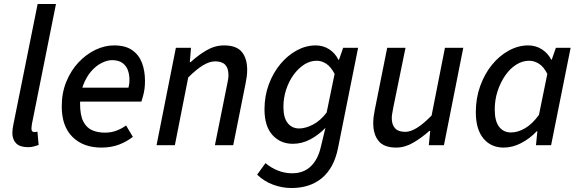

<svg xmlns="http://www.w3.org/2000/svg" viewBox="-20 -729 2912 964"><path d="M121 10Q80 10 61 -9.5Q42 -29 42 -62Q42 -72 43.5 -83Q45 -94 48 -108L169 -709H261L140 -105Q139 -97 138.5 -92Q138 -87 138 -82Q138 -66 153 -66Q156 -66 159 -66.5Q162 -67 168 -68L174 -1Q162 3 149 6.5Q136 10 121 10Z M489 12Q398 12 344 -41.5Q290 -95 290 -194Q290 -263 313 -319Q336 -375 374 -415.5Q412 -456 458.5 -478.5Q505 -501 553 -501Q610 -501 644 -477Q678 -453 693 -413Q708 -373 708 -322Q708 -301 705.5 -282.5Q703 -264 698.5 -248Q694 -232 690 -219H358L366 -289H625Q628 -301 629 -309Q630 -317 630 -328Q630 -354 622 -376.5Q614 -399 594.5 -413Q575 -427 543 -427Q518 -427 489.5 -412.5Q461 -398 437 -370Q413 -342 397.5 -301Q382 -260 382 -209Q382 -151 398 -119.5Q414 -88 442 -75.5Q470 -63 507 -63Q538 -63 564.5 -73Q591 -83 613 -99L647 -42Q617 -18 577.5 -3Q538 12 489 12Z M766 0 863 -489H939L933 -417H937Q975 -452 1017 -476.5Q1059 -501 1105 -501Q1167 -501 1194 -468.5Q1221 -436 1221 -378Q1221 -361 1219 -345.5Q1217 -330 1213 -310L1151 0H1059L1119 -298Q1123 -317 1125 -328.5Q1127 -340 1127 -353Q1127 -387 1110.5 -404Q1094 -421 1060 -421Q1033 -421 1000 -401.5Q967 -382 925 -340L858 0Z M1443 215Q1398 215 1353 199Q1308 183 1271 148L1313 90Q1340 113 1374.5 127Q1409 141 1447 141Q1504 141 1540 106.5Q1576 72 1590 12L1614 -87Q1578 -50 1536.5 -28.5Q1495 -7 1450 -7Q1388 -7 1348 -51Q1308 -95 1308 -180Q1308 -247 1329.5 -305Q1351 -363 1387.5 -407Q1424 -451 1470 -476Q1516 -501 1565 -501Q1603 -501 1633 -481.5Q1663 -462 1679 -429H1682L1703 -489H1778L1677 15Q1657 114 1597 164.5Q1537 215 1443 215ZM1482 -84Q1514 -84 1551.5 -103.5Q1589 -123 1620 -164L1660 -358Q1641 -394 1618 -409Q1595 -424 1570 -424Q1537 -424 1507.5 -405Q1478 -386 1454.5 -354Q1431 -322 1417 -280Q1403 -238 1403 -192Q1403 -138 1424.5 -111Q1446 -84 1482 -84Z M1969 12Q1908 12 1881 -21Q1854 -54 1854 -110Q1854 -128 1856 -143.5Q1858 -159 1862 -179L1924 -489H2016L1955 -191Q1952 -173 1949.5 -160.5Q1947 -148 1947 -136Q1947 -103 1963.5 -85Q1980 -67 2015 -67Q2041 -67 2073.5 -87Q2106 -107 2147 -149L2214 -489H2306L2209 0H2133L2140 -72H2136Q2098 -38 2055.5 -13Q2013 12 1969 12Z M2509 12Q2445 12 2407 -34Q2369 -80 2369 -166Q2369 -236 2391 -297Q2413 -358 2450 -403.5Q2487 -449 2534.5 -475Q2582 -501 2632 -501Q2670 -501 2700.5 -481.5Q2731 -462 2748 -429H2750L2771 -489H2845L2747 0H2671L2678 -70H2675Q2640 -33 2596.5 -10.5Q2553 12 2509 12ZM2545 -64Q2581 -64 2617 -85.5Q2653 -107 2686 -152L2728 -358Q2710 -394 2686 -409Q2662 -424 2637 -424Q2603 -424 2572 -404.5Q2541 -385 2517 -350.5Q2493 -316 2478.5 -272Q2464 -228 2464 -179Q2464 -121 2486 -92.5Q2508 -64 2545 -64Z"/></svg>

Font: Source Sans 3 Medium
Style: Italic
Weight: 500
Italic angle: -11°
Designer: Paul D. Hunt
Foundry: Adobe
Version: Version 3.052;hotconv 1.1.0;makeotfexe 2.6.0